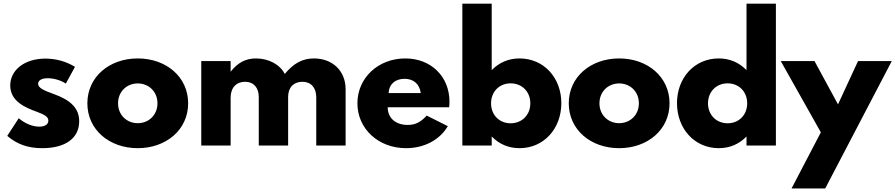

<svg xmlns="http://www.w3.org/2000/svg" viewBox="-20 -802 4934 1058"><path d="M20 -53.2C74.5 -6.4 135 14.5 212.7 14.5C339.1 14.5 416.4 -39.5 416.4 -133.6C416.4 -207.3 366.8 -251.4 275.5 -284.1C216.4 -305 190 -319.1 190 -340.5C190 -357.7 207.3 -370.9 242.3 -370.9C275.9 -370.9 313.6 -360.5 342.7 -341.4L393.2 -433.6C345.5 -463.2 288.2 -479.1 230.5 -479.1C113.2 -479.1 36.4 -414.5 36.4 -330.9C36.4 -242.7 121.8 -208.6 180.9 -186.8C225.9 -170.5 246.4 -158.2 246.4 -137.3C246.4 -115.5 225.5 -104.1 196.8 -104.1C160.9 -104.1 118.6 -120 83.2 -150.5Z M461.4 -232.7C461.4 -87.3 582.3 14.5 739.1 14.5C895.9 14.5 1016.8 -87.3 1016.8 -232.7C1016.8 -378.2 895.9 -480 739.1 -480C582.3 -480 461.4 -378.2 461.4 -232.7ZM630.5 -232.7C630.5 -297.3 678.6 -342.3 739.1 -342.3C799.5 -342.3 847.7 -297.3 847.7 -232.7C847.7 -168.2 799.5 -123.2 739.1 -123.2C678.6 -123.2 630.5 -168.2 630.5 -232.7Z M1089.1 0H1250.9V-264.1C1250.9 -319.1 1282.7 -351.4 1330.5 -351.4C1378.2 -351.4 1405.9 -318.2 1405.9 -267.7V0H1567.7V-268.6C1567.7 -320.5 1598.6 -351.4 1646.8 -351.4C1693.2 -351.4 1722.7 -319.1 1722.7 -266.4V0H1884.5V-310C1884.5 -412.3 1811.4 -480 1710 -480C1645.9 -480 1597.3 -452.3 1549.1 -394.5C1523.2 -446.4 1460.5 -480 1390.5 -480C1335 -480 1291.4 -458.2 1250.9 -406.8V-465.5H1089.1Z M1949.5 -232.7C1949.5 -92.7 2064.5 14.5 2217.7 14.5C2317.7 14.5 2403.6 -31.4 2447.7 -106.8L2331.4 -165C2297.3 -128.2 2268.6 -113.6 2226.8 -113.6C2159.5 -113.6 2116.4 -151.8 2116.4 -210.9H2455C2456.4 -224.1 2456.8 -232.3 2456.8 -241.4C2456.8 -380 2355.5 -480 2213.2 -480C2064.5 -480 1949.5 -373.2 1949.5 -232.7ZM2209.1 -367.7C2259.1 -367.7 2291.8 -339.1 2298.6 -289.1H2121.4C2123.2 -337.3 2157.3 -367.7 2209.1 -367.7Z M2527.7 -781.8V0H2689.5V-50C2730.5 -7.7 2782.7 14.5 2842.7 14.5C2977.7 14.5 3073.2 -94.1 3073.2 -233.6C3073.2 -372.7 2977.7 -480 2842.7 -480C2782.7 -480 2730.5 -457.7 2689.5 -415.5V-781.8ZM2793.6 -342.7C2856.4 -342.7 2902.3 -296.8 2902.3 -232.7C2902.3 -168.6 2856.4 -122.7 2793.6 -122.7C2731.4 -122.7 2685.9 -168.6 2685.9 -232.7C2685.9 -296.8 2731.4 -342.7 2793.6 -342.7Z M3114.1 -232.7C3114.1 -87.3 3235 14.5 3391.8 14.5C3548.6 14.5 3669.5 -87.3 3669.5 -232.7C3669.5 -378.2 3548.6 -480 3391.8 -480C3235 -480 3114.1 -378.2 3114.1 -232.7ZM3283.2 -232.7C3283.2 -297.3 3331.4 -342.3 3391.8 -342.3C3452.3 -342.3 3500.5 -297.3 3500.5 -232.7C3500.5 -168.2 3452.3 -123.2 3391.8 -123.2C3331.4 -123.2 3283.2 -168.2 3283.2 -232.7Z M3940.9 14.5C4000.9 14.5 4052.7 -7.7 4093.6 -50V0H4255.5V-781.8H4093.6V-415.5C4052.7 -457.7 4000.9 -480 3940.9 -480C3805.9 -480 3710.5 -372.7 3710.5 -233.6C3710.5 -94.1 3805.9 14.5 3940.9 14.5ZM3881.4 -232.7C3881.4 -296.8 3927.3 -342.7 3989.5 -342.7C4051.8 -342.7 4097.3 -296.8 4097.3 -232.7C4097.3 -168.6 4051.8 -122.7 3989.5 -122.7C3927.3 -122.7 3881.4 -168.6 3881.4 -232.7Z M4282.3 -465.5 4503.2 -72.7 4341.8 236.4H4527.3L4894.1 -465.5H4708.2L4597.7 -226.8L4468.2 -465.5Z"/></svg>

Font: Spartan MB ExtBd
Style: Regular
Weight: 800
Designer: Matt Bailey, Mirko Velimirovic
Foundry: Matt Bailey
Version: Version 1.005